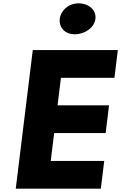

<svg xmlns="http://www.w3.org/2000/svg" viewBox="-20 -1123 722 1143"><path d="M448 -1103C388.2 -1103 342.2 -1062 335.9 -1011C329.7 -960 365.6 -919 425.4 -919C487.1 -919 541.8 -960 548.1 -1011C554.3 -1062 509.7 -1103 448 -1103ZM681.5 -825H175.1L73.8 0H580.2L600.5 -165H282L302.4 -331H608.9L629.1 -496H322.7L342.8 -660H661.3Z"/></svg>

Font: Hussar
Style: BdSuprExtOblOne
Weight: 700
Foundry: Cannot Into Space Fonts
Version: Version 2.00